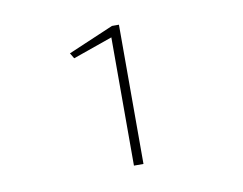

<svg xmlns="http://www.w3.org/2000/svg" viewBox="-52 -694 654 516"><g transform="rotate(-10 275.0 -436.0)"><path d="M275 -246V-596L167 -558L158 -573L282 -626H301V-246Z"/></g></svg>

Font: Inconsolata SemiExpanded ExtraLight
Style: Regular
Weight: 200
Width: 6
Monospace: yes
Designer: Raph Levien, Cyreal, Brenton Simpson
Foundry: Raph Levien, Cyreal, Google
Version: Version 3.001; ttfautohint (v1.8.2.53-6de2)